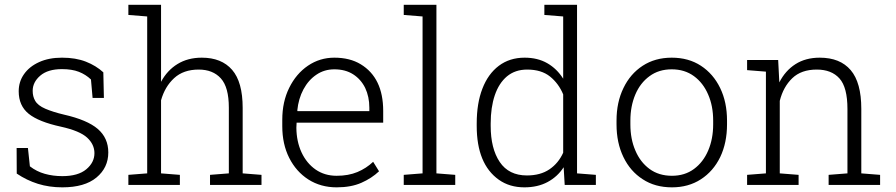

<svg xmlns="http://www.w3.org/2000/svg" viewBox="-20 -782 3790 812"><path d="M243.7 10.3Q188 10.3 140.4 -4.6Q92.8 -19.5 50.8 -47.9L50.3 -156.2H98.1L106.4 -78.6Q134.8 -56.6 169.4 -46.9Q204.1 -37.1 243.7 -37.1Q310.1 -37.1 344.7 -65.9Q379.4 -94.7 379.4 -134.3Q379.4 -171.4 348.4 -200Q317.4 -228.5 238.3 -246.1Q143.6 -266.6 101.3 -300.8Q59.1 -335 59.1 -396Q59.1 -436.5 81.5 -468.3Q104 -500.5 145.3 -519.3Q186.5 -538.1 242.2 -538.1Q300.3 -538.1 343.3 -521.2Q386.2 -504.4 417 -476.1L419.4 -367.7H371.6L364.7 -445.8Q342.8 -466.8 313.5 -478.3Q284.2 -489.7 242.2 -489.7Q182.6 -489.7 150.4 -462.2Q118.2 -434.6 118.2 -397.9Q118.2 -374 128.4 -356.4Q139.6 -335.9 172.1 -322Q204.6 -308.1 250 -297.4Q349.1 -274.9 393.6 -236.6Q438 -198.2 438 -137.2Q438 -72.8 387.9 -31.2Q337.9 10.3 243.7 10.3Z M740.7 -42.5V0H522.9V-42.5L602.5 -48.8V-712.4L522.9 -718.8V-761.7H661.1V-436Q687 -484.4 730.7 -511.2Q774.4 -538.1 833.5 -538.1Q917 -538.1 961.7 -486.6Q1006.3 -435.1 1006.3 -325.7V-48.8L1085.9 -42.5V0H868.2V-42.5L947.8 -48.8V-326.7Q947.8 -413.1 914.1 -450.4Q880.4 -487.8 820.3 -487.8Q755.9 -487.8 716.6 -451.7Q677.2 -415.5 661.1 -357.9V-48.8Z M1403.8 10.3Q1336.4 10.3 1284.2 -22.9Q1232.4 -56.2 1203.1 -114.3Q1173.8 -172.4 1173.8 -248.5V-275.4Q1173.8 -351.6 1203.1 -410.6Q1232.4 -470.2 1282.5 -504.2Q1332.5 -538.1 1394 -538.1Q1459.5 -538.1 1505.4 -510.3Q1600.6 -452.6 1600.6 -313V-263.2H1234.4L1233.4 -241.7Q1233.9 -183.6 1255.4 -137.2Q1276.9 -91.3 1314.9 -64.9Q1353 -38.6 1403.8 -38.6Q1453.6 -38.6 1491.5 -54.4Q1529.3 -70.3 1558.1 -97.7L1583 -57.6Q1552.2 -28.3 1508.5 -9Q1464.8 10.3 1403.8 10.3ZM1237.3 -314.9 1238.3 -312H1542V-326.7Q1542 -373 1524.4 -410.2Q1506.3 -446.8 1473.4 -467.8Q1440.4 -488.8 1394 -488.8Q1351.6 -488.8 1318.4 -466.3Q1284.7 -443.8 1263.4 -404.3Q1242.2 -364.7 1237.3 -314.9Z M1905.3 -42.5V0H1687.5V-42.5L1767.1 -48.8V-712.4L1687.5 -718.8V-761.7H1825.7V-48.8Z M2197.8 10.3Q2134.8 10.3 2089.4 -22Q1996.1 -88.4 1996.1 -249.5V-259.8Q1996.1 -345.2 2020 -406.7Q2043.9 -469.2 2089.6 -503.7Q2135.3 -538.1 2198.7 -538.1Q2253.9 -538.1 2294.7 -514.6Q2335.4 -491.2 2361.8 -449.2V-712.4L2282.2 -718.8V-761.7H2420.4V-48.8L2500 -42.5V0H2368.2L2363.8 -74.7Q2337.9 -34.7 2295.9 -12.2Q2253.9 10.3 2197.8 10.3ZM2208.5 -40Q2265.6 -40 2303.7 -65.9Q2341.8 -91.8 2361.8 -136.2V-382.8Q2342.8 -428.7 2306.2 -458.3Q2269.5 -487.8 2209.5 -487.8Q2158.7 -487.8 2124 -459Q2089.8 -430.2 2072.5 -378.9Q2055.2 -327.6 2055.2 -259.8V-249.5Q2055.2 -153.8 2093.5 -96.9Q2131.8 -40 2208.5 -40Z M2821.8 10.3Q2750 10.3 2698.2 -23.9Q2645.5 -57.6 2616.5 -117.9Q2587.4 -178.2 2587.4 -255.9V-272Q2587.4 -349.6 2616.7 -409.7Q2645.5 -469.7 2698 -503.9Q2750.5 -538.1 2820.8 -538.1Q2892.1 -538.1 2944.3 -503.9Q2996.6 -469.7 3025.6 -409.9Q3054.7 -350.1 3054.7 -272V-255.9Q3054.7 -178.2 3025.9 -117.7Q2996.6 -57.6 2944.1 -23.7Q2891.6 10.3 2821.8 10.3ZM2821.8 -38.6Q2876 -38.6 2915 -67.4Q2954.1 -96.2 2975.1 -145.5Q2996.1 -194.8 2996.1 -255.9V-272Q2996.1 -333.5 2975.1 -381.8Q2954.1 -431.2 2914.8 -460Q2875.5 -488.8 2820.8 -488.8Q2766.1 -488.8 2727.1 -460Q2687.5 -431.2 2666.7 -381.8Q2646 -332.5 2646 -272V-255.9Q2646 -193.8 2667 -145.5Q2687.5 -96.7 2726.8 -67.6Q2766.1 -38.6 2821.8 -38.6Z M3357.4 -42.5V0H3139.6V-42.5L3219.2 -48.8V-479L3139.6 -485.4V-528.3H3271L3275.9 -433.6Q3301.3 -483.4 3344.2 -510.7Q3387.2 -538.1 3446.8 -538.1Q3532.7 -538.1 3577.6 -485.6Q3622.6 -433.1 3622.6 -321.3V-48.8L3702.1 -42.5V0H3484.4V-42.5L3564 -48.8V-320.8Q3564 -412.6 3530.3 -450.2Q3496.6 -487.8 3434.1 -487.8Q3368.7 -487.8 3330.6 -451.2Q3292.5 -414.6 3277.8 -355.5V-48.8Z"/></svg>

Font: Battambang Light
Style: Regular
Weight: 300
Designer: Danh Hong
Version: Version 8.002; ttfautohint (v1.8.3)